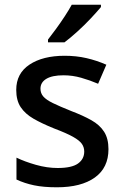

<svg xmlns="http://www.w3.org/2000/svg" viewBox="-20 -786 524 816"><path d="M441 -152Q441 -73 383 -31.5Q325 10 222 10Q165 10 124.5 1.5Q84 -7 50 -23V-116Q85 -99 132.5 -85.5Q180 -72 225 -72Q285 -72 311.5 -91Q338 -110 338 -142Q338 -160 328 -174.5Q318 -189 290.5 -204.5Q263 -220 210 -240Q158 -261 122.5 -281.5Q87 -302 68 -330.5Q49 -359 49 -404Q49 -474 105.5 -511.5Q162 -549 255 -549Q304 -549 347.5 -539Q391 -529 432 -511L397 -430Q362 -445 325 -455.5Q288 -466 250 -466Q202 -466 177 -451Q152 -436 152 -409Q152 -390 164 -376Q176 -362 204.5 -348Q233 -334 283 -314Q333 -295 368.5 -275Q404 -255 422.5 -226Q441 -197 441 -152ZM409 -756Q394 -738 367 -709Q340 -680 309 -652Q278 -624 254 -606H184V-618Q199 -637 218 -663Q237 -689 255 -716.5Q273 -744 285 -766H409Z"/></svg>

Font: Noto Sans Myanmar Medium
Style: Regular
Weight: 500
Designer: Monotype Design Team
Foundry: Monotype Imaging Inc.
Version: Version 2.107; ttfautohint (v1.8.4.7-5d5b)